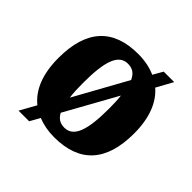

<svg xmlns="http://www.w3.org/2000/svg" viewBox="-160 -722 908 908"><g transform="rotate(45 294.0 -268.0)"><path d="M129 -41 84 40H155L183 -10C215 3 251 10 292 10C460 10 547 -82 547 -270C547 -374 517 -448 464 -494L509 -576H439L411 -527C378 -542 339 -550 295 -550C128 -550 41 -458 41 -270C41 -163 72 -87 129 -41ZM358 -439 212 -175C208 -202 207 -234 207 -270C207 -411 230 -483 293 -483C325 -483 344 -469 358 -439ZM294 -56C265 -56 246 -68 232 -94L376 -353C379 -327 380 -299 380 -269C380 -128 357 -56 294 -56Z"/></g></svg>

Font: Noto Serif Tamil SemiCondensed ExtraBold
Style: Italic
Weight: 800
Width: 4
Italic angle: -12°
Designer: Indian Type Foundry, Tom Grace, and the Monotype Design Team
Foundry: Monotype Imaging Inc.
Version: Version 2.003